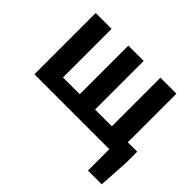

<svg xmlns="http://www.w3.org/2000/svg" viewBox="-161 -802 1240 1240"><g transform="rotate(45 459.0 -182.5)"><path d="M816 -116V-560H670V-116H517V-560H377V-116H224V-560H79V0H763V195H889L902 -20V-116Z"/></g></svg>

Font: Noto Sans Japanese Bold
Style: Bold
Weight: 700
Designer: Ryoko NISHIZUKA (kana & ideographs); Paul D. Hunt (Latin, Greek & Cyrillic); Wenlong ZHANG (bopomofo); Sandoll Communica
Foundry: Adobe Systems Incorporated
Version: Version 1.000;PS 1;hotconv 1.0.78;makeotf.lib2.5.61930